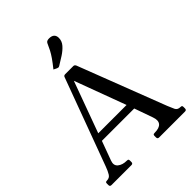

<svg xmlns="http://www.w3.org/2000/svg" viewBox="-243 -1009 1140 1140"><g transform="rotate(-45 327.0 -439.0)"><path d="M584.8 -97.8Q594.2 -73.8 602.9 -55.9Q611.5 -38 635.5 -38Q644.5 -38 646.5 -34.5Q648.5 -31 648.5 -25V-13Q648.5 0 635.5 0H418Q405 0 405 -13V-25Q405 -31 407 -34.5Q409 -38 418 -38Q459 -38 473.9 -56.5Q488.8 -75 476 -110.5L429.2 -242.5L453 -226H148.5L169.8 -243.2L118.8 -104.5Q107 -72.8 128.1 -55.4Q149.2 -38 185.5 -38Q194.5 -38 196.5 -34.5Q198.5 -31 198.5 -25V-13Q198.5 0 185.5 0H18Q5 0 5 -13V-25Q5 -31 7 -34.5Q9 -38 18 -38Q39.8 -38 50.6 -55.8Q61.5 -73.5 72 -102.2L274 -649Q277 -660 289 -660H357.5Q367.5 -660 372.5 -649ZM175.5 -261V-273H425L424 -256L290.5 -615.8H305.2ZM259.5 -729Q285.2 -761.2 299.9 -782.4Q314.5 -803.5 324.4 -822.2Q334.2 -841 345.2 -866Q349.2 -873.2 356.2 -875.6Q363.2 -878 371.5 -878Q393.5 -878 404.4 -867.8Q415.2 -857.5 415.2 -839Q415.2 -812 396.4 -790.6Q377.5 -769.2 350.5 -751.9Q323.5 -734.5 298.5 -719.5Q296 -718.5 293.2 -717.2Q290.5 -716 288 -716.8Q284 -716.8 275.2 -721.2Z"/></g></svg>

Font: Young Serif Light
Style: Regular
Weight: 300
Designer: Bastien Sozeau
Foundry: NBR — Bastien Sozeau
Version: Version 5.001